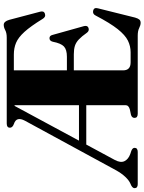

<svg xmlns="http://www.w3.org/2000/svg" viewBox="103 -863 772 1026"><g transform="rotate(-90 489.0 -350.0)"><path d="M440 -65.5V-275H229.5L147.5 -123Q130.5 -91.5 141 -70.5Q151.5 -49.5 180 -39.5L196.5 -34Q212 -27.5 212 -17Q212 0 190 0H18Q-3.5 0 -3.5 -17Q-3.5 -26.5 10.5 -34.5L22.5 -40Q38.5 -47 57.2 -66.8Q76 -86.5 93.5 -118.5L357 -603Q381 -648.5 340 -661.5Q319.5 -669 319.5 -683Q319.5 -700 342 -700H801Q826 -700 840.8 -708Q855.5 -716 869.5 -716Q887.5 -716 896 -686.5L939.5 -521.5Q945 -501.5 929 -496Q911 -490 900.5 -509Q861.5 -572.5 831.5 -605.5Q801.5 -638.5 773.2 -650.2Q745 -662 710.5 -662H626V-378.5H699Q736.5 -378.5 753.5 -394.2Q770.5 -410 779 -454Q783.5 -471.5 797.5 -471.5Q811.5 -472 815.5 -455L862.5 -287Q867 -268 852.5 -263Q837.5 -258 827.5 -271Q807.5 -299.5 791.2 -314.8Q775 -330 756.8 -335.8Q738.5 -341.5 712 -341.5H626V-78.5Q626 -38 668.5 -38H722.5Q755.5 -38 785 -52.5Q814.5 -67 846.5 -107.2Q878.5 -147.5 919 -225Q927 -241.5 944 -238.5Q963.5 -234.5 957.5 -212.5L908 -14Q903.5 1.5 897.5 8.5Q891.5 15.5 880 15.5Q867.5 15.5 852.2 7.8Q837 0 811.5 0H394.5Q372 0 372 -17Q372 -31 388 -36L416.5 -42Q440 -48 440 -65.5ZM436 -658 250.5 -314H440V-658Z"/></g></svg>

Font: Fraunces 72pt S000
Style: Bold
Weight: 700
Version: Version 1.000; ttfautohint (v1.8.3)